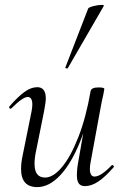

<svg xmlns="http://www.w3.org/2000/svg" viewBox="-20 -751 505 784"><path d="M66 -61Q66 -88 73 -119L109 -297Q112 -314 112 -324Q112 -355 93 -355Q73 -355 27 -309Q25 -307 23 -307Q20 -307 18 -310.5Q16 -314 19 -317Q54 -357 80.5 -376Q107 -395 132 -395Q167 -395 167 -349Q167 -334 160 -297L128 -138Q121 -107 121 -82Q121 -26 164 -26Q197 -26 232.5 -68Q268 -110 299.5 -190Q331 -270 350 -379L363 -378Q343 -262 307.5 -173.5Q272 -85 226.5 -36Q181 13 132 13Q66 13 66 -61ZM294 -35Q294 -61 299 -87L350 -379Q353 -394 382 -394Q406 -394 406 -388L402 -365Q396 -341 391 -312L350 -89Q347 -74 347 -62Q347 -30 366 -30Q392 -30 436 -76Q437 -77 439 -77Q442 -77 444 -73.5Q446 -70 444 -68Q409 -28 381 -9.5Q353 9 327 9Q310 9 302 -1.5Q294 -12 294 -35ZM247 -476 340 -716Q342 -721 361.5 -726Q381 -731 395 -731Q405 -731 404 -727L257 -473Q256 -470 250.5 -472Q245 -474 247 -476Z"/></svg>

Font: Cormorant Garamond
Style: Italic
Weight: 400
Italic angle: -10°
Designer: Christian Thalmann (Catharsis Fonts)
Foundry: Catharsis Fonts
Version: Version 4.000